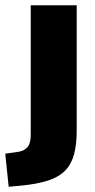

<svg xmlns="http://www.w3.org/2000/svg" viewBox="-63 -518 361 731"><path d="M-30 193 -43 67 1 61Q27 58 40.5 43.5Q54 29 54 -4V-498H229V-20Q229 30 219.5 67.5Q210 105 186.5 130Q163 155 121 169Q79 183 15 189Z"/></svg>

Font: Nunito Sans 10pt SemiCondensed Black
Style: Regular
Weight: 900
Width: 4
Designer: Vernon Adams
Foundry: Vernon Adams
Version: Version 3.101;gftools[0.9.27]